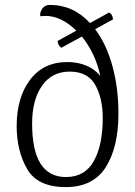

<svg xmlns="http://www.w3.org/2000/svg" viewBox="-20 -750 551 783"><path d="M463 -287Q463 -150 411.5 -68.5Q360 13 248 13Q133 13 90.5 -61Q48 -135 48 -236Q48 -352 102.5 -424.5Q157 -497 255 -497Q298 -497 333 -482Q368 -467 389 -440Q370 -531 314 -601L230 -555Q215 -567 215 -583L291 -625Q262 -654 230 -669.5Q198 -685 168 -685L144 -684Q142 -701 153 -715.5Q164 -730 183 -730Q279 -730 347 -656L425 -699Q439 -692 441 -671L368 -631Q414 -570 438.5 -480.5Q463 -391 463 -287ZM399 -269Q399 -349 368.5 -403.5Q338 -458 264 -458Q192 -458 151.5 -400.5Q111 -343 111 -246Q111 -28 249 -28Q326 -28 362.5 -93Q399 -158 399 -269Z"/></svg>

Font: Arima Madurai Light
Style: Regular
Weight: 300
Designer: Joana Correia and Natanael Gama
Foundry: NDISCOVER
Version: Version 1.020